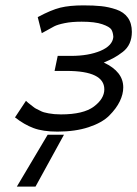

<svg xmlns="http://www.w3.org/2000/svg" viewBox="-20 -481 513 718"><path d="M36.1 -42 77.1 -104Q79.1 -102.1 85.4 -96.4Q91.8 -90.8 95 -88.9Q98.1 -86.9 104.5 -81.5Q110.8 -76.2 116 -74Q121.1 -71.8 129.2 -67.4Q137.2 -63 144.5 -61Q151.9 -59.1 161.9 -57.1Q171.9 -55.2 183.3 -54.2Q194.8 -53.2 208 -53.2Q292 -53.2 331.1 -82.5Q370.1 -111.8 370.1 -147Q370.1 -215.8 229 -215.8H184.1L195.8 -272H246.1Q311 -272 356 -291Q400.9 -310.1 403.8 -342.8Q402.8 -359.9 396.5 -370.4Q390.1 -380.9 362.5 -390.4Q335 -399.9 285.2 -399.9Q248 -399.9 221.9 -394.5Q195.8 -389.2 182.9 -382.6Q169.9 -376 136.2 -356.9L121.1 -417Q170.9 -443.8 205.6 -452.4Q240.2 -460.9 292 -460.9Q331.1 -460.9 358.6 -458Q386.2 -455.1 414.6 -445.6Q442.9 -436 458 -415Q473.1 -394 473.1 -361.8Q473.1 -337.9 464.6 -318.8Q456.1 -299.8 438.5 -286.4Q420.9 -272.9 406 -264.9Q391.1 -256.8 368.2 -247.1Q441.4 -212.9 440.9 -153.8Q440.9 -128.9 428 -102.1Q415 -75.2 388.4 -48.6Q361.8 -22 311.5 -5.4Q261.2 11.2 194.8 11.2Q140.6 11.2 105.5 -2Q70.3 -15.1 36.1 -42ZM43 216.8 158.2 22.9H219.2L112.8 216.8Z"/></svg>

Font: CMU Sans Serif
Style: Oblique
Weight: 500
Italic angle: -12°
Version: Version 0.7.0